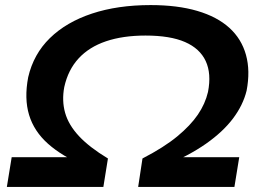

<svg xmlns="http://www.w3.org/2000/svg" viewBox="-20 -736 1027 756"><path d="M7 0 26 -117H315L313 -83Q224 -121 169 -170Q114 -219 94.5 -283.5Q75 -348 91 -432Q112 -523 176.5 -586Q241 -649 342 -682.5Q443 -716 573 -716Q679 -716 757 -693Q835 -670 883 -626.5Q931 -583 948.5 -520Q966 -457 951 -379Q937 -322 897.5 -269.5Q858 -217 791 -170Q724 -123 627 -83L638 -117H922L903 0H524L541 -112Q626 -156 678 -199Q730 -242 759 -284.5Q788 -327 799 -374Q813 -446 790 -495.5Q767 -545 708.5 -570.5Q650 -596 553 -596Q464 -596 397.5 -573.5Q331 -551 289.5 -506Q248 -461 233 -393Q223 -339 236.5 -291.5Q250 -244 291 -200Q332 -156 405 -112L387 0Z"/></svg>

Font: Nunito Sans 10pt Expanded
Style: Bold Italic
Weight: 700
Width: 7
Italic angle: -9°
Designer: Vernon Adams
Foundry: Vernon Adams
Version: Version 3.101;gftools[0.9.27]